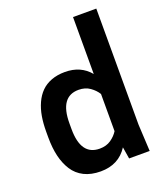

<svg xmlns="http://www.w3.org/2000/svg" viewBox="-148 -898 864 1010"><g transform="rotate(-20 284.5 -393.5)"><path d="M241.2 -543Q329.6 -543 380.9 -481V-799.8H511.2V-149.9L519 0H403.8L393.1 -65.9Q342.3 13.2 241.2 13.2Q188 13.2 148.9 -6.3Q109.9 -25.9 86.9 -61.8Q64 -97.7 53 -144Q42 -190.4 42 -249V-280.8Q42 -327.6 48.6 -366.5Q55.2 -405.3 70.3 -438.5Q85.4 -471.7 108.4 -494.6Q131.3 -517.6 165 -530.3Q198.7 -543 241.2 -543ZM380.9 -161.1V-369.1Q366.2 -393.1 340.1 -411.6Q314 -430.2 276.9 -430.2Q171.9 -430.2 171.9 -280.8V-249Q171.9 -101.1 276.9 -101.1Q314 -101.1 340.1 -119.1Q366.2 -137.2 380.9 -161.1Z"/></g></svg>

Font: Cooper Hewitt
Style: Semibold
Weight: 709
Designer: Village Type and Design LLC
Foundry: Cooper Hewitt Smithsonian Design Museum
Version: 1.000